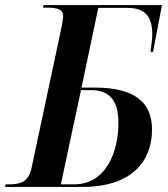

<svg xmlns="http://www.w3.org/2000/svg" viewBox="-43 -734 661 754"><path d="M-23 0H281C479 0 554 -105 554 -225C554 -333 485 -390 330 -390H277L343 -703H458C533 -703 555 -662 555 -597C555 -582 551 -553 548 -530H558L593 -714H128L126 -704H140C180 -704 205 -699 205 -670C205 -662 202 -644 198 -624L81 -75C69 -20 39 -10 -8 -10H-21ZM248 -10H196L275 -380H314C387 -380 422 -340 422 -251C422 -135 372 -10 248 -10Z"/></svg>

Font: Noto Serif Display SemiCondensed SemiBold
Style: Italic
Weight: 600
Width: 4
Italic angle: -12°
Designer: Monotype Design Team
Foundry: Monotype Imaging Inc.
Version: Version 2.009